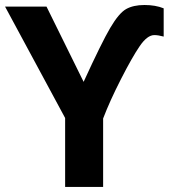

<svg xmlns="http://www.w3.org/2000/svg" viewBox="-20 -740 671 760"><path d="M627.9 -707V-595.2Q606.4 -601.1 590.8 -601.1Q563 -601.1 533.2 -557.6Q503.4 -514.2 459 -427.2Q414.6 -340.3 388.2 -271V0H237.8V-272.9L0 -713.9H164.1L311 -416Q382.3 -571.8 416.5 -629.9Q450.7 -688 479.2 -704.1Q507.8 -720.2 551.8 -720.2Q595.7 -720.2 627.9 -707Z"/></svg>

Font: OpenSans-Bold
Style: Bold
Weight: 700
Foundry: Ascender Corporation
Version: Version 1.10